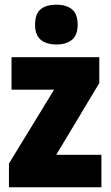

<svg xmlns="http://www.w3.org/2000/svg" viewBox="-20 -796 470 816"><path d="M411 0H18V-101L210 -415H29V-553H402V-443L219 -138H411ZM220 -776Q263 -776 286.5 -756Q310 -736 310 -691Q310 -647 286 -627Q262 -607 220 -607Q177 -607 153 -627Q129 -647 129 -691Q129 -736 152 -756Q175 -776 220 -776Z"/></svg>

Font: Noto Sans Gujarati Condensed Black
Style: Regular
Weight: 900
Width: 3
Designer: Jelle Bosma - Monotype Design Team, Universal Thirst
Foundry: Monotype Imaging Inc.
Version: Version 2.106; ttfautohint (v1.8.4.7-5d5b)